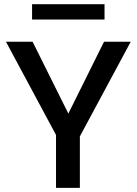

<svg xmlns="http://www.w3.org/2000/svg" viewBox="-20 -914 666 934"><path d="M368.5 0H252.5V-257.5L9 -711H138.5L312.5 -361.5L486 -711H616L368.5 -250.5ZM488.5 -819H136V-893.5H488.5Z"/></svg>

Font: Roberto Sans Medium
Style: Regular
Weight: 500
Designer: Google (font) & Cristiano Sobral (main changes)
Version: Version 1.000;October 12, 2021;FontCreator 14.0.0.2814 64-bi